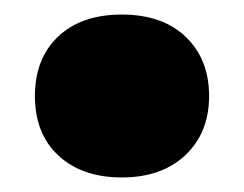

<svg xmlns="http://www.w3.org/2000/svg" viewBox="-20 -412 336 264"><path d="M147.5 -168Q93 -168 60.5 -198Q28 -228 28 -280Q28 -331.5 60 -361.8Q92 -392 147.5 -392Q203.5 -392 235.5 -361.2Q267.5 -330.5 267.5 -280Q267.5 -229.5 235 -198.8Q202.5 -168 147.5 -168Z"/></svg>

Font: Encode Sans XBd
Style: Regular
Weight: 800
Designer: Multiple Designers
Foundry: Impallari Type
Version: Version 3.002; ttfautohint (v1.8.3) -l 8 -r 50 -G 200 -x 14 